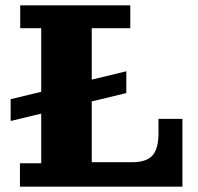

<svg xmlns="http://www.w3.org/2000/svg" viewBox="-20 -702 745 722"><path d="M55 0V-88H135V-596H56V-682H470V-596H325V0ZM325 0V-92H666V0ZM476 -92Q531 -92 553.5 -117.5Q576 -143 576 -201V-255H666V-92ZM20 -247V-329L455 -434V-352Z"/></svg>

Font: Montagu Slab 144pt
Style: Bold
Weight: 700
Designer: Florian Karsten
Foundry: Florian Karsten
Version: Version 1.000